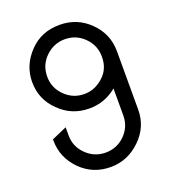

<svg xmlns="http://www.w3.org/2000/svg" viewBox="-135 -837 832 937"><g transform="rotate(-20 281.0 -369.0)"><path d="M280.8 -74.7Q339.8 -74.7 381.3 -115.7Q422.9 -157.2 422.9 -215.8V-356Q360.8 -304.2 280.8 -304.2Q188.5 -304.2 125 -368.2Q60.5 -430.2 60.5 -521.5Q61 -608.4 125 -674.3Q186 -737.8 280.8 -737.8Q372.6 -737.8 436.5 -674.3Q501 -610.8 501 -520.5V-217.3Q501 -127.9 434.6 -64Q368.2 0 280.8 0Q188 0 125 -63.5Q60.5 -128.9 60.5 -217.3V-223.6L138.7 -257.8V-215.8Q138.7 -157.2 180.7 -116.2Q222.7 -74.7 280.8 -74.7ZM138.7 -521V-520Q138.7 -461.9 180.7 -420.4Q222.7 -378.9 280.8 -378.9Q336.9 -378.9 381.3 -420.4Q422.9 -458.5 422.9 -520V-522Q422.9 -580.1 381.3 -621.6Q339.8 -663.1 280.8 -663.1Q223.6 -663.1 180.7 -621.6Q138.7 -580.6 138.7 -521Z"/></g></svg>

Font: NovaMono
Style: Regular
Weight: 400
Monospace: yes
Version: Version 1.2